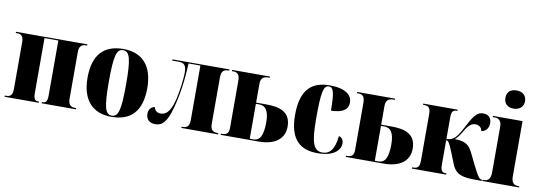

<svg xmlns="http://www.w3.org/2000/svg" viewBox="-59 -1161 4392 1560"><g transform="rotate(10 2137.5 -381.5)"><path d="M12 0H294V-10H290C261 -10 249 -22 249 -75V-526H363V-75C363 -22 351 -10 321 -10H318V0H601V-10H591C558 -10 535 -27 535 -75V-461C535 -512 558 -526 591 -526H601V-536H12V-526H22C55 -526 76 -513 76 -462V-75C76 -22 56 -10 22 -10H12Z M894 10C1057 10 1142 -82 1142 -270C1142 -458 1049 -550 897 -550C734 -550 649 -458 649 -270C649 -82 742 10 894 10ZM896 0C842 0 825 -58 825 -270C825 -482 842 -540 895 -540C950 -540 967 -482 967 -270C967 -58 950 0 896 0Z M1256 7C1315 7 1351 -32 1384 -154C1410 -248 1431 -369 1437 -526H1535V-75C1535 -24 1513 -10 1479 -10H1471V0H1773V-10H1768C1731 -10 1708 -24 1708 -75V-461C1708 -512 1731 -526 1768 -526H1773V-536H1303V-526H1353C1396 -526 1420 -514 1420 -445C1420 -395 1406 -293 1393 -236C1371 -141 1342 -86 1283 -86C1254 -86 1235 -101 1230 -129C1207 -128 1179 -108 1179 -66C1179 -20 1208 7 1256 7Z M1795 0H2108C2250 0 2319 -65 2319 -159C2319 -284 2225 -308 2117 -308H2033V-461C2033 -503 2048 -526 2096 -526H2107V-536H1795V-526H1803C1847 -526 1860 -504 1860 -454V-73C1860 -30 1849 -10 1803 -10H1795ZM2063 -10H2033V-298H2061C2112 -298 2142 -261 2142 -164C2142 -54 2116 -10 2063 -10Z M2595 10C2740 10 2782 -56 2782 -102C2782 -129 2769 -152 2743 -157C2732 -40 2688 -2 2634 -2C2559 -2 2536 -66 2536 -267C2536 -481 2548 -540 2593 -540C2630 -540 2643 -501 2643 -350C2766 -350 2784 -405 2784 -440C2784 -501 2732 -550 2598 -550C2459 -550 2362 -483 2362 -266C2362 -58 2455 10 2595 10Z M2827 0H3140C3282 0 3351 -65 3351 -159C3351 -284 3257 -308 3149 -308H3065V-461C3065 -503 3080 -526 3128 -526H3139V-536H2827V-526H2835C2879 -526 2892 -504 2892 -454V-73C2892 -30 2881 -10 2835 -10H2827ZM3095 -10H3065V-298H3093C3144 -298 3174 -261 3174 -164C3174 -54 3148 -10 3095 -10Z M3372 0H3656V-10H3651C3618 -10 3607 -27 3607 -75V-275C3625 -275 3633 -263 3663 -190L3701 -95C3735 -9 3797 0 3904 0H3949V-10H3947C3928 -10 3915 -25 3868 -120L3822 -214C3791 -278 3750 -296 3674 -296C3700 -319 3714 -341 3733 -373C3760 -421 3786 -444 3819 -444C3848 -444 3871 -427 3875 -398C3905 -401 3935 -426 3935 -473C3935 -510 3916 -542 3867 -542C3823 -542 3797 -518 3753 -435C3724 -379 3703 -339 3679 -315C3660 -296 3639 -286 3607 -285V-460C3607 -511 3618 -526 3651 -526H3656V-536H3372V-526H3379C3419 -526 3434 -510 3434 -462V-75C3434 -25 3419 -10 3378 -10H3372Z M4101 -623C4145 -623 4183 -648 4183 -698C4183 -750 4145 -773 4101 -773C4055 -773 4021 -750 4021 -698C4021 -648 4055 -623 4101 -623ZM3954 0H4257V-10H4247C4214 -10 4191 -26 4191 -81V-536H3947V-526H3964C3995 -526 4020 -510 4020 -459V-83C4020 -27 3997 -10 3964 -10H3954Z"/></g></svg>

Font: Noto Serif Display Condensed Black
Style: Regular
Weight: 900
Width: 3
Designer: Monotype Design Team
Foundry: Monotype Imaging Inc.
Version: Version 2.009